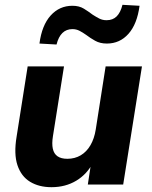

<svg xmlns="http://www.w3.org/2000/svg" viewBox="-20 -767 630 798"><path d="M194 11Q142 11 105 -11.5Q68 -34 52.5 -80.5Q37 -127 49 -199L95 -491H246L200 -201Q195 -170 199.5 -149Q204 -128 219 -117.5Q234 -107 260 -107Q291 -107 315.5 -121.5Q340 -136 356 -163.5Q372 -191 378 -229L419 -491H570L492 0H345L359 -92H367Q342 -43 297 -16Q252 11 194 11ZM215 -582 144 -586Q154 -662 190.5 -702.5Q227 -743 281 -743Q309 -743 328.5 -731Q348 -719 365 -706Q379 -697 392.5 -690Q406 -683 423 -683Q449 -683 465 -699Q481 -715 489 -747L560 -743Q550 -667 514 -626.5Q478 -586 424 -586Q396 -586 375.5 -597.5Q355 -609 338 -622Q324 -632 310.5 -639Q297 -646 281 -646Q256 -646 239.5 -630Q223 -614 215 -582Z"/></svg>

Font: Nunito Sans 12pt ExtraLight 12pt ExtraBold
Style: Italic
Weight: 800
Italic angle: -9°
Version: Version 3.101;gftools[0.9.27]